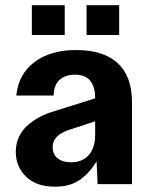

<svg xmlns="http://www.w3.org/2000/svg" viewBox="-20 -700 573 730"><path d="M189 9.8Q118.2 9.8 79.1 -28.3Q40 -66.4 40 -123Q40 -154.8 53 -181.4Q65.9 -208 87.9 -226.1Q109.9 -244.1 132.8 -256.1Q155.8 -268.1 182.1 -275.9L341.8 -326.2Q341.8 -416 265.1 -416Q228 -416 206.3 -396.2Q184.6 -376.5 184.1 -336.9H42Q50.3 -418.9 111.6 -464.4Q172.9 -509.8 269 -509.8Q374 -509.8 428 -459.5Q481.9 -409.2 481.9 -311V0H351.1L347.2 -85.9Q317.4 -38.6 281 -14.4Q244.6 9.8 189 9.8ZM101.1 -566.9V-680.2H226.1V-566.9ZM180.2 -140.1Q180.2 -113.3 199 -98.1Q217.8 -83 250 -83Q293.9 -83 317.9 -110.8Q341.8 -138.7 341.8 -186V-238.8L242.2 -206.1Q180.2 -186 180.2 -140.1ZM309.1 -566.9V-680.2H433.1V-566.9Z"/></svg>

Font: TASA Orbiter Text
Style: Bold
Weight: 700
Designer: Weizhong Zhang
Version: Version 1.000;Glyphs 3.1.2 (3151)